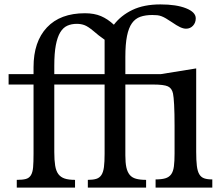

<svg xmlns="http://www.w3.org/2000/svg" viewBox="-20 -850 1013 870"><path d="M869 -162Q869 -123 872 -98.5Q875 -74 883 -60.5Q891 -47 905 -42Q919 -37 942 -37V0H685V-37Q712 -37 729 -42Q746 -47 755.5 -60Q765 -73 768 -96Q771 -119 771 -154V-280Q771 -338 769 -375Q767 -412 764 -426Q759 -450 741 -458.5Q723 -467 673 -467H548V-146Q548 -113 552.5 -92Q557 -71 567.5 -58Q578 -45 596.5 -40Q615 -35 642 -35V0H378V-35Q401 -35 416 -39.5Q431 -44 439.5 -57Q448 -70 451 -93Q454 -116 454 -153V-467H226V-161Q226 -124 230 -99.5Q234 -75 244.5 -61Q255 -47 273 -41Q291 -35 320 -35V0H56V-35Q82 -35 97 -39Q112 -43 120 -56Q128 -69 130 -92Q132 -115 132 -153V-467H19V-514H132V-546Q132 -661 192.5 -725.5Q253 -790 365 -790Q407 -790 437.5 -777Q468 -764 496 -738Q528 -780 580 -805Q632 -830 707 -830Q779 -830 823 -812.5Q867 -795 867 -767Q867 -747 854.5 -733.5Q842 -720 823 -720Q811 -720 796 -727Q781 -734 758 -750Q743 -760 732 -766.5Q721 -773 711.5 -776.5Q702 -780 692.5 -781Q683 -782 670 -782Q639 -782 616 -774Q593 -766 578 -745Q563 -724 555.5 -687Q548 -650 548 -592V-514H708L869 -540ZM454 -514V-670Q440 -680 427.5 -689.5Q415 -699 404 -709Q379 -730 363 -736Q347 -742 328 -742Q304 -742 285 -733.5Q266 -725 253 -703.5Q240 -682 233 -645.5Q226 -609 226 -552V-514Z"/></svg>

Font: SVN-Libre Baskerville
Style: Regular
Weight: 400
Designer: Pablo Impallari, Rodrigo Fuenzalida
Foundry: Pablo Impallari, Rodrigo Fuenzalida
Version: Version 1.000; ttfautohint (v1.8.4)